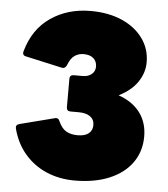

<svg xmlns="http://www.w3.org/2000/svg" viewBox="-54 -796 753 859"><g transform="rotate(5 323.0 -367.0)"><path d="M313 14Q244 14 186.5 -10.5Q129 -35 88.5 -82Q48 -129 31 -195Q27 -211 44 -216L200 -256Q217 -261 223 -243Q237 -212 258 -200.5Q279 -189 308 -189Q342 -189 358.5 -203Q375 -217 375 -240Q375 -265 356.5 -278.5Q338 -292 305 -292H268Q250 -292 250 -310V-437Q250 -455 268 -455H308Q333 -455 348.5 -468Q364 -481 364 -502Q364 -525 348.5 -539Q333 -553 304 -553Q282 -553 264 -541Q246 -529 234 -497Q226 -480 211 -484L49 -520Q30 -523 35 -542Q63 -643 139.5 -695.5Q216 -748 319 -748Q399 -748 459.5 -721.5Q520 -695 554 -648Q588 -601 588 -541Q588 -494 560 -452.5Q532 -411 476 -383Q539 -361 572.5 -316.5Q606 -272 606 -209Q606 -142 570 -91.5Q534 -41 468 -13.5Q402 14 313 14Z"/></g></svg>

Font: LINE Seed Sans App Heavy
Style: Regular
Weight: 900
Designer: LINE VX Design & Dalton Maag Ltd & Sandoll Inc
Foundry: Dalton Maag Ltd
Version: Version 1.003